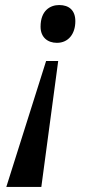

<svg xmlns="http://www.w3.org/2000/svg" viewBox="-20 -563 370 762"><path d="M206 -393C251 -393 279 -428 279 -479C279 -522 254 -543 215 -543C179 -543 141 -521 141 -457C141 -415 169 -393 206 -393ZM5 179H144L211 -321H163Z"/></svg>

Font: Noto Serif Condensed SemiBold
Style: Italic
Weight: 600
Width: 3
Italic angle: -12°
Designer: Monotype Design Team
Foundry: Monotype Imaging Inc.
Version: Version 2.014